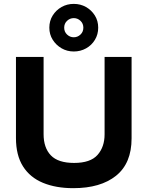

<svg xmlns="http://www.w3.org/2000/svg" viewBox="-20 -972 770 1002"><path d="M362.5 10Q271.7 10 204.2 -17.9Q136.7 -45.8 100 -103.8Q63.3 -161.7 63.3 -251.7V-675H207.5V-271.7Q207.5 -200.8 245.4 -161.2Q283.3 -121.7 366.7 -121.7Q451.7 -121.7 488.8 -163.3Q525.8 -205 525.8 -270.8V-675H666.7V-250Q666.7 -120 585.8 -55Q505 10 362.5 10ZM365 -703.3Q330 -703.3 301.2 -720Q272.5 -736.7 255 -764.6Q237.5 -792.5 237.5 -827.5Q237.5 -863.3 255 -891.2Q272.5 -919.2 301.2 -935.4Q330 -951.7 365 -951.7Q400 -951.7 428.8 -935.4Q457.5 -919.2 475 -891.2Q492.5 -863.3 492.5 -827.5Q492.5 -792.5 475.4 -764.2Q458.3 -735.8 429.2 -719.6Q400 -703.3 365 -703.3ZM365 -777.5Q385 -777.5 400 -791.7Q415 -805.8 415 -827.5Q415 -849.2 400 -863.3Q385 -877.5 365 -877.5Q345 -877.5 330 -863.3Q315 -849.2 315 -827.5Q315 -805.8 330 -791.7Q345 -777.5 365 -777.5Z"/></svg>

Font: Funnel Display
Style: Bold
Weight: 700
Designer: NORD ID, Kristian Moeller
Foundry: Dicotype
Version: Version 1.000